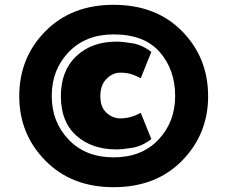

<svg xmlns="http://www.w3.org/2000/svg" viewBox="-20 -736 945 798"><path d="M845 -336Q845 -179 737 -68.5Q629 42 452 42Q277 42 168.5 -68.5Q60 -179 60 -336Q60 -496 168.5 -606Q277 -716 452 -716Q629 -716 737 -606Q845 -496 845 -336ZM195 -337Q195 -229 265.5 -155.5Q336 -82 452 -82Q569 -82 638.5 -155.5Q708 -229 708 -337Q708 -446 644 -519.5Q580 -593 452 -593Q336 -593 265.5 -519.5Q195 -446 195 -337ZM565 -411Q540 -424 521.5 -429Q503 -434 480 -434Q448 -434 422.5 -408Q397 -382 397 -336Q397 -291 422.5 -267.5Q448 -244 480 -244Q501 -244 520.5 -249Q540 -254 565 -267L609 -158Q572 -129 531 -122Q490 -115 464 -115Q361 -115 297 -172.5Q233 -230 233 -336Q233 -442 297 -502.5Q361 -563 464 -563Q490 -563 531 -556Q572 -549 609 -520Z"/></svg>

Font: Palanquin Dark
Style: Bold
Weight: 700
Designer: Pria Ravichandran
Version: Version 1.000